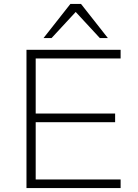

<svg xmlns="http://www.w3.org/2000/svg" viewBox="-20 -959 702 979"><path d="M115 0V-705H595V-661H162V-380H567V-336H162V-44H595V0ZM202 -765 339 -939H393L530 -765H489L366 -898L243 -765Z"/></svg>

Font: Nunito Sans 10pt SemiExpanded ExtraLight
Style: Regular
Weight: 250
Width: 6
Designer: Vernon Adams
Foundry: Vernon Adams
Version: Version 3.101;gftools[0.9.27]